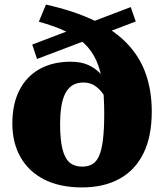

<svg xmlns="http://www.w3.org/2000/svg" viewBox="-20 -808 716 840"><path d="M459 -424 462 -342Q448 -373 431.5 -396.5Q415 -420 394 -433.5Q373 -447 345 -447Q317 -447 297.5 -435Q278 -423 266 -400Q254 -377 248.5 -343Q243 -309 243 -265Q243 -196 253.5 -155Q264 -114 285 -96.5Q306 -79 339 -79Q365 -79 383.5 -89.5Q402 -100 413.5 -126Q425 -152 430.5 -197.5Q436 -243 436 -311Q436 -387 428 -444.5Q420 -502 401 -544Q382 -586 350 -616.5Q318 -647 268.5 -670.5Q219 -694 150 -713L181 -788Q306 -760 394.5 -717Q483 -674 538 -615.5Q593 -557 618.5 -483Q644 -409 644 -320Q644 -210 607 -136Q570 -62 501.5 -25Q433 12 339 12Q242 12 174 -22.5Q106 -57 70 -120Q34 -183 34 -268Q34 -352 64.5 -412.5Q95 -473 152.5 -505.5Q210 -538 289 -538Q334 -538 365.5 -524Q397 -510 420 -485Q443 -460 459 -424ZM121 -613 552 -777 574 -714 142 -550Z"/></svg>

Font: Roboto Serif 20pt ExtraBold
Style: Regular
Weight: 800
Version: Version 1.008